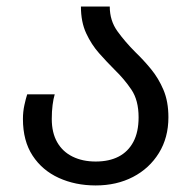

<svg xmlns="http://www.w3.org/2000/svg" viewBox="-20 -556 589 586"><path d="M272 10Q210 10 159.5 -13Q109 -36 79.5 -81Q50 -126 50 -193Q50 -215 54.5 -235.5Q59 -256 63 -268H147Q143 -255 140.5 -235.5Q138 -216 138 -193Q138 -151 154.5 -122Q171 -93 201.5 -78Q232 -63 272 -63Q313 -63 342 -78Q371 -93 387 -123Q403 -153 403 -198Q403 -250 381 -282.5Q359 -315 330 -343Q306 -367 282.5 -393.5Q259 -420 243 -454.5Q227 -489 227 -536H315Q315 -493 338.5 -460.5Q362 -428 393 -397Q418 -373 441 -345Q464 -317 479 -281.5Q494 -246 494 -198Q494 -136 465 -89Q436 -42 386 -16Q336 10 272 10Z"/></svg>

Font: Noto Sans Georgian
Style: Regular
Weight: 400
Designer: Monotype Design Team, Akaki Razmadze
Foundry: Google LLC
Version: Version 2.002